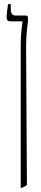

<svg xmlns="http://www.w3.org/2000/svg" viewBox="-20 -667 200 927"><path d="M80 240H85C95 236 104 232 110 226L106 -445C106 -498 112 -539 115 -564V-583C115 -589 111 -592 105 -592H54C39 -592 32 -603 32 -627V-647H19C15 -625 12 -597 12 -585C12 -571 16 -564 31 -564H89V-563C86 -540 80 -502 80 -445Z"/></svg>

Font: Noto Serif Hebrew ExtraCondensed Thin
Style: Regular
Weight: 100
Width: 2
Designer: Monotype Design Team
Foundry: Monotype Imaging Inc.
Version: Version 2.004